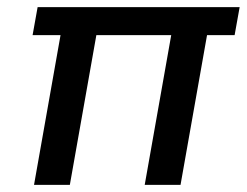

<svg xmlns="http://www.w3.org/2000/svg" viewBox="-20 -516 689 536"><path d="M75 0 149 -418H71L85 -496H649L635 -418H558L484 0H384L458 -418H249L175 0Z"/></svg>

Font: DM Sans 24pt Medium
Style: Italic
Weight: 500
Italic angle: -10°
Designer: Colophon Foundry, Jonny Pinhorn
Foundry: Colophon Foundry
Version: Version 4.004;gftools[0.9.30]